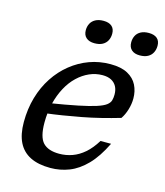

<svg xmlns="http://www.w3.org/2000/svg" viewBox="-107 -778 749 870"><g transform="rotate(15 268.0 -343.0)"><path d="M331 -457.5Q299 -457.5 269.5 -444.5Q240 -431.5 214.8 -407.5Q189.5 -383.5 171 -349.2Q152.5 -315 142 -272.8Q131.5 -230.5 131.5 -182Q131.5 -114 156 -88.2Q180.5 -62.5 232 -62.5Q263.5 -62.5 293 -73Q322.5 -83.5 349 -106.5Q375.5 -129.5 398.5 -167H448Q415.5 -100.5 377.8 -61.8Q340 -23 297.8 -6.5Q255.5 10 210 10Q153 10 115.5 -8.8Q78 -27.5 59.2 -65Q40.5 -102.5 40.5 -160Q40.5 -222 56.2 -276.2Q72 -330.5 100.8 -374.2Q129.5 -418 168.8 -449.5Q208 -481 254.5 -498Q301 -515 352.5 -515Q403.5 -515 434 -498.2Q464.5 -481.5 478.5 -453.5Q492.5 -425.5 492.5 -391Q492.5 -365.5 484.5 -338.8Q476.5 -312 463 -292.5Q420.5 -280 376.5 -269Q332.5 -258 289 -249.8Q245.5 -241.5 203.5 -234.8Q161.5 -228 123 -223.5L126.5 -272Q207.5 -285 259.5 -295.8Q311.5 -306.5 341.5 -316.2Q371.5 -326 385 -336.2Q398.5 -346.5 402 -358.8Q405.5 -371 405.5 -386.5Q405.5 -408.5 397 -424.2Q388.5 -440 372 -448.8Q355.5 -457.5 331 -457.5ZM256.5 -587.5Q232 -587.5 218 -599.8Q204 -612 204 -635Q204 -652 211.2 -666Q218.5 -680 233.5 -688.2Q248.5 -696.5 271.5 -696.5Q296.5 -696.5 310.2 -684.8Q324 -673 324 -650Q324 -632.5 316.8 -618.2Q309.5 -604 294.8 -595.8Q280 -587.5 256.5 -587.5ZM469 -587.5Q444.5 -587.5 430.8 -599.8Q417 -612 417 -635Q417 -652 424 -666Q431 -680 446 -688.2Q461 -696.5 484 -696.5Q509 -696.5 522.8 -684.8Q536.5 -673 536.5 -650Q536.5 -632.5 529.2 -618.2Q522 -604 507.2 -595.8Q492.5 -587.5 469 -587.5Z"/></g></svg>

Font: Newsreader 7pt
Style: Italic
Weight: 400
Italic angle: -17°
Designer: Hugues Gentile
Foundry: Production Type
Version: Version 1.003